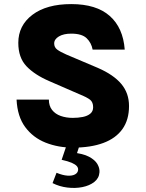

<svg xmlns="http://www.w3.org/2000/svg" viewBox="-20 -706 712 939"><path d="M337 16Q265 16 203.5 -8.2Q142 -32.5 103.5 -84.2Q65 -136 61 -219H219Q219 -188.5 234.5 -168.5Q250 -148.5 276.8 -139Q303.5 -129.5 336 -129.5Q362 -129.5 384.8 -134Q407.5 -138.5 421.5 -150Q435.5 -161.5 435.5 -181.5Q435.5 -206 420.8 -218Q406 -230 367.5 -245.5L221.5 -309Q149.5 -340 109.5 -382Q69.5 -424 69.5 -496.5Q69.5 -581.5 138.8 -633.8Q208 -686 328.5 -686Q451 -686 516.5 -628.2Q582 -570.5 590 -463.5H433Q427 -496.5 403.8 -519Q380.5 -541.5 328.5 -541.5Q291 -541.5 268 -527.8Q245 -514 245 -493.5Q245 -474.5 259.8 -463.5Q274.5 -452.5 304 -439.5L458.5 -374Q535.5 -340.5 573.2 -295.5Q611 -250.5 611 -187.5Q611 -120 578.8 -74.8Q546.5 -29.5 485.2 -6.8Q424 16 337 16ZM237 189.5 256.5 139Q287 151.5 310 153Q333 154.5 346.8 147Q360.5 139.5 362 125.5Q363 115 355.8 106.5Q348.5 98 330.8 90.2Q313 82.5 281.5 75.5L324.5 -51.5L384 -40.5L347 72L334 40Q386 45 415.2 60.5Q444.5 76 456.2 96.2Q468 116.5 466.5 136.5Q464.5 165.5 441.2 183.8Q418 202 383 209Q348 216 309.2 211.2Q270.5 206.5 237 189.5Z"/></svg>

Font: Karla ExtraBold
Style: Regular
Weight: 800
Designer: Jonathan Pinhorn
Version: Version 2.001